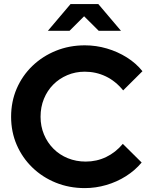

<svg xmlns="http://www.w3.org/2000/svg" viewBox="-20 -940 758 970"><path d="M408.4 10.3Q329.6 10.3 261.8 -17.2Q194 -44.7 143.3 -93.9Q92.6 -143 64.3 -208.5Q36.1 -274 36.1 -350Q36.1 -426.7 64.3 -492.2Q92.6 -557.7 143.6 -606.9Q194.7 -656 262.5 -683.5Q330.3 -711 408.4 -711Q465.6 -711 520 -695Q574.4 -679 620.8 -649.9Q667.2 -620.8 699.7 -580.3L602.2 -483.3Q564.1 -530.3 514.5 -554.1Q464.8 -577.8 408.4 -577.8Q361 -577.8 320.1 -560.4Q279.2 -543.1 248.9 -512.5Q218.6 -481.9 201.8 -440.5Q184.9 -399.1 184.9 -350Q184.9 -301.9 202.2 -260.7Q219.4 -219.5 250.1 -188.6Q280.9 -157.6 322.7 -140.7Q364.5 -123.7 413.3 -123.7Q468.3 -123.7 516.2 -146.7Q564.1 -169.7 600.5 -213.2L695.6 -119Q662.7 -79.4 616.7 -50.2Q570.7 -21 517.2 -5.4Q463.6 10.3 408.4 10.3ZM478.8 -784.3 404.9 -857.8 331.2 -784.3H221.8L336.5 -919.6H476.6L591.3 -784.3Z"/></svg>

Font: Red Hat Display
Style: Regular
Weight: 300
Designer: Pentagram, MCKL
Foundry: Pentagram, MCKL
Version: Version 1.023